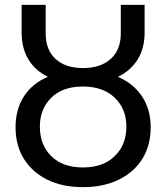

<svg xmlns="http://www.w3.org/2000/svg" viewBox="-20 -762 684 790"><path d="M321 8Q236 8 174 -23Q112 -54 78 -109Q44 -164 44 -238Q44 -312 78.5 -365.5Q113 -419 177 -446Q125 -471 97 -517.5Q69 -564 69 -628V-742H168V-624Q168 -557 208.5 -519.5Q249 -482 321 -482Q394 -482 435.5 -519.5Q477 -557 477 -624V-742H575V-628Q575 -564 546.5 -517.5Q518 -471 465 -446Q530 -418 565 -364.5Q600 -311 600 -238Q600 -164 566 -109Q532 -54 469 -23Q406 8 321 8ZM321 -73Q404 -73 452 -119.5Q500 -166 500 -241Q500 -314 452 -360Q404 -406 321 -406Q238 -406 191 -360Q144 -314 144 -241Q144 -166 191 -119.5Q238 -73 321 -73Z"/></svg>

Font: Montserrat Medium
Style: Regular
Weight: 500
Designer: Julieta Ulanovsky
Foundry: Julieta Ulanovsky
Version: Version 9.000; ttfautohint (v1.8.4.7-5d5b)